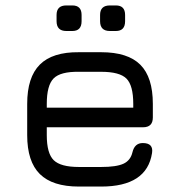

<svg xmlns="http://www.w3.org/2000/svg" viewBox="-20 -686 662 706"><path d="M224 -572Q188 -572 188 -608V-631Q188 -666 224 -666H246Q280 -666 280 -631V-608Q280 -572 246 -572ZM384 -572Q348 -572 348 -608V-631Q348 -666 384 -666H406Q440 -666 440 -631V-608Q440 -572 406 -572ZM270 0Q173 0 126.5 -46Q80 -92 80 -189V-304Q80 -402 126.5 -448.5Q173 -495 270 -494H352Q450 -494 496 -448Q542 -402 542 -304V-254Q542 -218 506 -218H152V-189Q152 -122 177.5 -97Q203 -72 270 -72H352Q408 -72 434 -84Q460 -96 467 -126Q475 -160 505 -160Q545 -160 539 -123Q520 0 352 0ZM270 -422Q202 -423 177 -397.5Q152 -372 152 -304V-290H470V-304Q470 -372 445 -397Q420 -422 352 -422Z"/></svg>

Font: Jura SemiBold
Style: Regular
Weight: 600
Designer: Daniel Johnson, Alexei Vanyashin
Foundry: Daniel Johnson
Version: Version 5.103